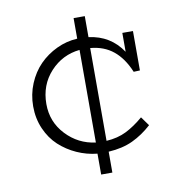

<svg xmlns="http://www.w3.org/2000/svg" viewBox="-75 -702 719 782"><g transform="rotate(-10 284.5 -310.5)"><path d="M483.9 -376Q459.5 -434.6 421.1 -465.8Q382.8 -497.1 326.2 -502V-118.2Q373 -121.1 408.7 -138.9Q444.3 -156.7 481 -188L507.8 -150.9Q470.2 -116.7 427.7 -96.7Q385.3 -76.7 327.1 -73.2V13.2H280.8V-73.2Q236.8 -77.6 196.8 -95.7Q156.7 -113.8 125.2 -142.8Q93.8 -171.9 75 -214.8Q56.2 -257.8 56.2 -308.1Q56.2 -357.4 74.5 -401.4Q92.8 -445.3 123.5 -476.6Q154.3 -507.8 195.1 -527.1Q235.8 -546.4 280.8 -548.8V-633.8H327.1V-546.9Q416.5 -535.6 465.8 -461.9V-540H509.8V-377ZM110.8 -308.1Q110.8 -233.9 160.9 -180.9Q210.9 -127.9 282.2 -119.1V-502Q210 -494.6 160.4 -440.7Q110.8 -386.7 110.8 -308.1Z"/></g></svg>

Font: BioRhyme Light
Style: Regular
Weight: 300
Designer: Aoife Mooney
Foundry: Aoife Mooney Type
Version: Version 1.500;PS 001.500;hotconv 1.0.88;makeotf.lib2.5.64775